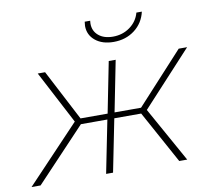

<svg xmlns="http://www.w3.org/2000/svg" viewBox="-107 -810 991 900"><g transform="rotate(-10 388.0 -360.0)"><path d="M567 -262 713 0H675L538 -250H410L360 0H327L377 -250H251L15 0H-28L225 -267L93 -519H128L254 -277H383L431 -519H464L416 -277H542L764 -519H804ZM350 -700Q350 -706 352 -720H378Q377 -715 377 -706Q377 -671 402.5 -649.5Q428 -628 471 -628Q517 -628 552 -653.5Q587 -679 598 -720H624Q612 -667 570 -635Q528 -603 470 -603Q416 -603 383 -630Q350 -657 350 -700Z"/></g></svg>

Font: Montserrat Alternates ExLight
Style: Italic
Weight: 275
Italic angle: -11.3°
Designer: Julieta Ulanovsky
Foundry: Julieta Ulanovsky
Version: Version 7.200